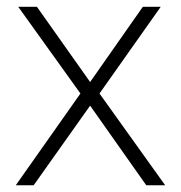

<svg xmlns="http://www.w3.org/2000/svg" viewBox="-20 -551 538 571"><path d="M219.2 -272.9 34.2 -530.8H89.8L248 -307.1L404.8 -530.8H458L275.9 -272.9L471.2 0H415L248 -236.8L80.1 0H26.9Z"/></svg>

Font: JBL Sans
Style: Light
Weight: 300
Version: Version 1.10